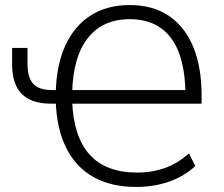

<svg xmlns="http://www.w3.org/2000/svg" viewBox="-20 -733 886 761"><path d="M520 8Q420 8 350 -31.5Q280 -71 242 -147.5Q204 -224 201 -333L213 -322H184Q105 -322 66.5 -360.5Q28 -399 28 -478V-543H89V-481Q89 -426 111.5 -401Q134 -376 188 -376H213L201 -364Q203 -473 238.5 -551.5Q274 -630 339 -671.5Q404 -713 494 -713Q586 -713 649.5 -670Q713 -627 746 -547Q779 -467 779 -356V-322H254L266 -332Q271 -192 335 -120.5Q399 -49 524 -49Q582 -49 633 -67Q684 -85 729 -125L754 -75Q709 -33 648.5 -12.5Q588 8 520 8ZM494 -657Q387 -657 328 -582Q269 -507 266 -364L255 -376H729L715 -355Q715 -504 659 -580.5Q603 -657 494 -657Z"/></svg>

Font: Nunito Sans 10pt SemiCondensed Light
Style: Regular
Weight: 300
Width: 4
Designer: Vernon Adams
Foundry: Vernon Adams
Version: Version 3.101;gftools[0.9.27]